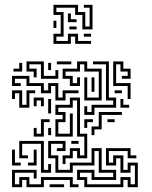

<svg xmlns="http://www.w3.org/2000/svg" viewBox="-20 -771 630 797"><path d="M150 -444V-504H102V-486H132V-450H120V-474H90V-516H162V-456H210V-480H222V-444ZM216 -504V-516H276V-504ZM330 -354V-450H342V-366H390V-474H330V-504H312V-474H252V-456H282V-426H300V-450H312V-414H270V-444H240V-486H300V-516H342V-486H402V-354ZM330 -294V-330H342V-306H360V-336H450V-354H420V-504H366V-516H432V-366H462V-324H372V-294ZM510 -360V-414H450V-516H492V-486H522V-444H486V-456H510V-474H480V-504H462V-426H522V-360ZM36 -474V-486H60V-510H72V-474ZM180 -480V-510H192V-480ZM210 -354V-414H192V-384H150V-414H90V-444H42V-426H66V-414H30V-456H102V-426H162V-396H180V-426H222V-366H240V-396H306V-384H252V-354ZM360 -390V-450H372V-390ZM60 -324V-384H42V-360H30V-396H72V-336H90V-396H126V-384H102V-324ZM456 -384V-396H486V-384ZM120 -330V-366H162V-330H150V-354H132V-330ZM240 -90V-126H270V-156H312V-126H330V-204H300V-354H282V-324H222V-306H252V-264H222V-216H270V-300H282V-204H210V-276H240V-294H210V-336H270V-366H312V-216H342V-114H300V-144H282V-114H252V-90ZM480 -324V-360H492V-336H516V-324ZM180 -300V-360H192V-300ZM360 -210V-246H390V-306H486V-294H402V-234H372V-210ZM120 -204V-240H132V-216H150V-276H186V-264H162V-204ZM330 -240V-276H366V-264H342V-240ZM426 -264V-276H456V-264ZM180 -210V-240H192V-210ZM150 -54V-174H72V-126H96V-114H60V-186H162V-66H180V-90H192V-54ZM276 -174V-186H306V-174ZM330 6V-24H300V-66H372V-36H450V-54H390V-144H372V-84H282V-54H210V-114H180V-186H252V-144H216V-156H240V-174H192V-126H222V-66H270V-96H360V-156H402V-66H462V-24H360V-54H312V-36H342V-6H480V-36H522V-6H540V-84H522V-54H480V-114H462V-84H420V-156H522V-126H546V-114H510V-144H432V-96H450V-126H492V-66H510V-96H552V6H510V-24H492V6ZM96 -84V-96H120V-150H132V-84ZM30 -84V-150H42V-96H66V-84ZM30 6V-66H132V-30H120V-54H42V-6H60V-36H102V-6H150V-36H282V-6H306V6H270V-24H162V6H90V-24H72V6ZM186 6V-6H246V6ZM202 -589V-631H232V-709H202V-751H304V-721H334V-661H352V-739H328V-751H364V-649H322V-709H292V-739H214V-721H244V-619H214V-601H262V-631H304V-601H358V-589H292V-619H274V-589ZM262 -679V-715H274V-691H298V-679ZM202 -655V-685H214V-655ZM268 -649V-661H298V-649ZM328 -619V-631H358V-619Z"/></svg>

Font: Rubik Maze
Style: Regular
Weight: 400
Designer: Hubert and Fischer, NaN
Foundry: Hubert and Fischer, NaN
Version: Version 2.200